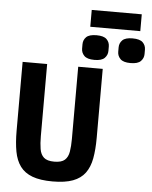

<svg xmlns="http://www.w3.org/2000/svg" viewBox="-66 -1104 924 1170"><g transform="rotate(5 395.5 -519.0)"><path d="M205 -698V-256Q205 -212 210.5 -178.5Q216 -145 236 -127Q256 -109 300 -109Q344 -109 364 -127Q384 -145 389.5 -178.5Q395 -212 395 -256V-698H545V-276Q545 -204 535 -150Q525 -96 498.5 -60Q472 -24 424 -6Q376 12 300 12Q224 12 176 -6Q128 -24 101.5 -60Q75 -96 65 -150Q55 -204 55 -276V-698ZM447 -1050H753V-947H447ZM490 -748Q445 -748 427 -766.5Q409 -785 409 -810V-837Q409 -863 427 -881Q445 -899 490 -899Q534 -899 552 -881Q570 -863 570 -837V-810Q570 -785 552 -766.5Q534 -748 490 -748ZM710 -748Q666 -748 648 -766.5Q630 -785 630 -810V-837Q630 -863 648 -881Q666 -899 710 -899Q755 -899 773 -881Q791 -863 791 -837V-810Q791 -785 773 -766.5Q755 -748 710 -748Z"/></g></svg>

Font: Lilex
Style: Regular
Weight: 400
Monospace: yes
Designer: Mike Abbink, Paul van der Laan, Pieter van Rosmalen, Mikhael Khrustik
Foundry: Mikhael Khrustik
Version: Version 2.510